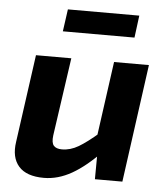

<svg xmlns="http://www.w3.org/2000/svg" viewBox="-51 -742 693 801"><g transform="rotate(5 295.0 -341.5)"><path d="M233 -494 186 -167Q182 -136 192.5 -124Q203 -112 227 -112Q262 -112 296 -132Q330 -152 381 -196L403 -122Q337 -53 279 -20Q221 13 162 13Q89 13 56.5 -24Q24 -61 34 -127L85 -494ZM558 -494 490 0H375L376 -134L364 -147L412 -494ZM500 -696 488 -603H188L201 -696Z"/></g></svg>

Font: Exo 2
Style: Bold Italic
Weight: 700
Italic angle: -8°
Designer: Natanael Gama
Foundry: Natanael Gama
Version: Version 2.010